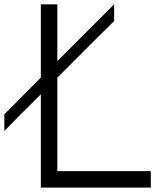

<svg xmlns="http://www.w3.org/2000/svg" viewBox="-49 -853 752 873"><path d="M378.3 -666.7Q310.8 -598.3 211.7 -500V-75H636.7V0H136.7V-424.2Q35.8 -325 -29.2 -257.5V-333.3L136.7 -500V-833.3H211.7V-575L470 -833.3V-757.5Z"/></svg>

Font: 0xA000
Style: Regular
Weight: 400
Version: Version 0.1